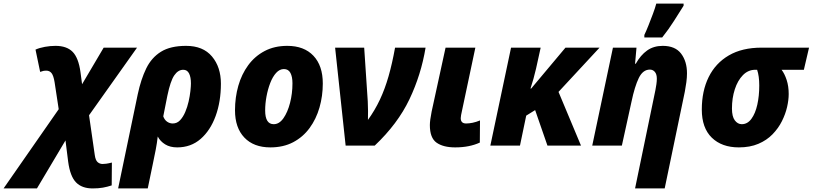

<svg xmlns="http://www.w3.org/2000/svg" viewBox="-157 -816 4554 1076"><path d="M-137 240 172 -204 149 -355Q143 -392 132 -406Q121 -420 103 -420Q93 -420 85.5 -418.5Q78 -417 68 -413L42 -538Q64 -548 94.5 -553.5Q125 -559 154 -559Q217 -559 250 -525.5Q283 -492 294 -412L303 -344L424 -549H611L342 -170L374 52Q378 82 390 92.5Q402 103 418 103Q426 103 438 101.5Q450 100 470 95L469 223Q445 231 420 235.5Q395 240 362 240Q302 240 269 206Q236 172 225 90L210 -29L50 240Z M505 240 615 -288Q633 -372 662.5 -432.5Q692 -493 745 -526Q798 -559 886 -559Q981 -559 1031 -499.5Q1081 -440 1081 -347Q1081 -247 1051.5 -166Q1022 -85 967.5 -37.5Q913 10 836 10Q796 10 768.5 -7Q741 -24 727 -51Q723 -15 715.5 24Q708 63 699 105L671 240ZM811 -124Q835 -124 852 -142Q869 -160 881 -188Q893 -216 900 -247Q907 -278 910 -305.5Q913 -333 913 -348Q913 -384 902.5 -404.5Q892 -425 870 -425Q841 -425 819.5 -393.5Q798 -362 781 -280L758 -164Q765 -144 779.5 -134Q794 -124 811 -124Z M1358 10Q1265 10 1212.5 -45Q1160 -100 1160 -198Q1160 -270 1178.5 -335Q1197 -400 1234 -450.5Q1271 -501 1326 -530Q1381 -559 1453 -559Q1547 -559 1599.5 -503.5Q1652 -448 1652 -348Q1652 -278 1633.5 -213.5Q1615 -149 1578 -98.5Q1541 -48 1486 -19Q1431 10 1358 10ZM1377 -120Q1408 -120 1431.5 -153.5Q1455 -187 1468.5 -239.5Q1482 -292 1482 -349Q1482 -386 1470.5 -407.5Q1459 -429 1434 -429Q1410 -429 1390.5 -407.5Q1371 -386 1357.5 -351Q1344 -316 1336.5 -275.5Q1329 -235 1329 -197Q1329 -120 1377 -120Z M1780 0 1721 -549H1884L1904 -248Q1905 -222 1905.5 -194Q1906 -166 1905 -144Q1944 -198 1972 -257.5Q2000 -317 2020.5 -388.5Q2041 -460 2057 -549H2228Q2203 -397 2137.5 -259.5Q2072 -122 1943 0Z M2394 10Q2327 10 2289.5 -16.5Q2252 -43 2252 -115Q2252 -128 2254.5 -147Q2257 -166 2262 -191L2340 -549H2507L2432 -195Q2429 -181 2427 -171Q2425 -161 2425 -154Q2425 -124 2455 -124Q2472 -124 2491.5 -128Q2511 -132 2533 -141L2532 -17Q2504 -4 2469.5 3Q2435 10 2394 10Z M2591 0 2707 -549H2873L2847 -431Q2841 -404 2832.5 -374Q2824 -344 2816 -320H2820L3012 -549H3203L2973 -301L3099 0H2911L2842 -199L2792 -168L2757 0Z M3402 240 3516 -311Q3519 -326 3521.5 -343.5Q3524 -361 3524 -375Q3524 -400 3513 -413Q3502 -426 3485 -426Q3446 -426 3423 -379Q3400 -332 3382 -246L3328 0H3162L3278 -549H3410L3402 -459H3406Q3433 -507 3469.5 -533Q3506 -559 3557 -559Q3627 -559 3660 -515.5Q3693 -472 3693 -405Q3693 -382 3689.5 -355.5Q3686 -329 3681 -303L3568 240ZM3454 -606V-620Q3465 -643 3477.5 -674.5Q3490 -706 3502 -738Q3514 -770 3521 -796H3674V-784Q3648 -743 3620 -698.5Q3592 -654 3554 -606Z M3984 10Q3888 10 3832 -44.5Q3776 -99 3776 -202Q3776 -306 3814.5 -384Q3853 -462 3927.5 -505.5Q4002 -549 4111 -549H4377L4348 -425H4223Q4240 -403 4251.5 -368Q4263 -333 4263 -289Q4263 -256 4254 -216.5Q4245 -177 4225 -137Q4205 -97 4172.5 -63.5Q4140 -30 4093 -10Q4046 10 3984 10ZM4000 -120Q4032 -120 4054 -150Q4076 -180 4087 -229Q4098 -278 4098 -337Q4098 -390 4086 -425H4076Q4036 -425 4006.5 -395Q3977 -365 3961 -315.5Q3945 -266 3945 -208Q3945 -163 3961 -141.5Q3977 -120 4000 -120Z"/></svg>

Font: Noto Sans Disp ExtBd
Style: Italic
Weight: 800
Italic angle: -12°
Designer: Monotype Design Team
Foundry: Monotype Imaging Inc.
Version: Version 2.000;GOOG;noto-source:20170915:90ef993387c0